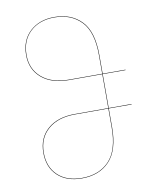

<svg xmlns="http://www.w3.org/2000/svg" viewBox="-84 -797 704 870"><g transform="rotate(-10 268.5 -362.0)"><path d="M502 -284V-282H397V-196Q397 -90 350 -40.5Q303 9 223 9Q152 9 111 -30Q70 -69 70 -135Q70 -204 116 -244Q162 -284 242 -284H395V-440H242Q162 -440 116 -479.5Q70 -519 70 -585Q70 -653 113 -693Q156 -733 226 -733Q303 -733 350 -684.5Q397 -636 397 -528V-442H502V-440H397V-284ZM395 -442V-528Q395 -635 348.5 -683Q302 -731 226 -731Q156 -731 114 -691.5Q72 -652 72 -585Q72 -520 117.5 -481Q163 -442 242 -442ZM395 -282H242Q163 -282 117.5 -242.5Q72 -203 72 -135Q72 -70 112.5 -31.5Q153 7 223 7Q302 7 348.5 -41.5Q395 -90 395 -196Z"/></g></svg>

Font: FiraGO Two
Style: Regular
Weight: 100
Designer: bBox Type
Foundry: bBox Type GmbH
Version: Version 1.001